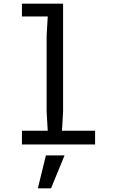

<svg xmlns="http://www.w3.org/2000/svg" viewBox="-20 -790 640 1050"><path d="M241 -699V-700H100V-770H325V-180L319 -75H500V0H100V-75H241L235 -180V-594ZM231 60H333L259 240H187Z"/></svg>

Font: Sligoil Micro
Style: Regular
Weight: 400
Designer: Ariel Martín Pérez
Foundry: Igor Stepanchenko
Version: Version 1.001